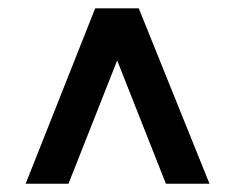

<svg xmlns="http://www.w3.org/2000/svg" viewBox="-20 -569 567 464"><path d="M315.4 -548.8 486.3 -125H380.9L228.5 -510.7H297.9L145.5 -125H42L210 -548.8Z"/></svg>

Font: Crimson Pro Black
Style: Regular
Weight: 900
Designer: Jacques Le Bailly
Foundry: Baron von Fonthausen
Version: Version 1.003